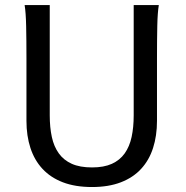

<svg xmlns="http://www.w3.org/2000/svg" viewBox="-20 -733 743 765"><path d="M612.8 -712.9Q607.9 -683.6 606.7 -630.1Q605.5 -576.7 605.5 -500.5V-251.5Q605.5 -191.9 589.8 -143.3Q574.2 -94.7 542.2 -60.1Q510.3 -25.4 461.4 -6.6Q412.6 12.2 346.7 12.2Q279.8 12.2 230.7 -6.6Q181.6 -25.4 149.4 -60.1Q117.2 -94.7 101.3 -143.3Q85.4 -191.9 85.4 -251.5V-500.5Q85.4 -572.8 84.2 -628.2Q83 -683.6 78.1 -712.9H178.2V-273.4Q178.2 -225.6 186.5 -187.3Q194.8 -148.9 214.4 -121.8Q233.9 -94.7 266.1 -80.3Q298.3 -65.9 346.7 -65.9Q394 -65.9 425.8 -80.3Q457.5 -94.7 476.8 -121.8Q496.1 -148.9 504.4 -187.3Q512.7 -225.6 512.7 -273.4V-712.9Z"/></svg>

Font: Andika New Basic
Style: Regular
Weight: 400
Designer: Victor Gaultney, Annie Olsen, Julie Remington, Don Collingsworth, Eric Hays
Foundry: SIL International
Version: Version 5.500